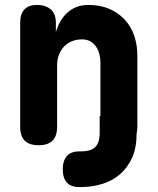

<svg xmlns="http://www.w3.org/2000/svg" viewBox="-20 -580 640 780"><path d="M235 108Q235 73 251.5 54Q268 35 302 35H307Q324 35 338.5 32Q353 29 363.5 20.5Q374 12 379.5 -3Q385 -18 385 -41V-109H388V-325Q388 -342 384 -359Q380 -376 371 -389.5Q362 -403 348 -411.5Q334 -420 313 -420Q290 -420 271 -412Q252 -404 239 -389.5Q226 -375 219 -356Q212 -337 212 -315V-65Q212 -27 193.5 -8.5Q175 10 137 10Q99 10 80.5 -8.5Q62 -27 62 -65V-487Q62 -524 79.5 -542Q97 -560 131 -560Q165 -560 186 -542Q207 -524 207 -487V-450Q223 -503 257 -531.5Q291 -560 339 -560Q387 -560 424 -544Q461 -528 486.5 -500.5Q512 -473 525 -435.5Q538 -398 538 -355V-65Q538 -50 535 -38Q535 20 517 60Q498 102 467 128.5Q436 155 394.5 167.5Q353 180 307 180H302Q268 180 251.5 161.5Q235 143 235 108Z"/></svg>

Font: Maple Mono ExtraBold
Style: Regular
Weight: 800
Monospace: yes
Designer: subframe7536
Version: Version 7.000